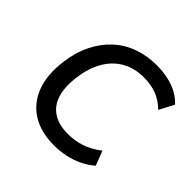

<svg xmlns="http://www.w3.org/2000/svg" viewBox="-180 -889 1074 1074"><g transform="rotate(45 357.5 -352.0)"><path d="M386 10Q281 10 210.5 -34.5Q140 -79 109 -161Q78 -243 93 -357Q104 -442 136.5 -508Q169 -574 219 -620.5Q269 -667 334.5 -690.5Q400 -714 477 -714Q549 -714 607.5 -693Q666 -672 704 -630L658 -543Q618 -582 573 -598.5Q528 -615 472 -615Q401 -615 345 -584Q289 -553 253.5 -493Q218 -433 207 -346Q196 -261 215 -204Q234 -147 280 -118.5Q326 -90 395 -90Q450 -90 499 -106Q548 -122 599 -161L632 -75Q600 -47 560.5 -28Q521 -9 477 0.5Q433 10 386 10Z"/></g></svg>

Font: Nunito Sans 7pt SemiBold
Style: Italic
Weight: 600
Italic angle: -9°
Designer: Vernon Adams
Foundry: Vernon Adams
Version: Version 3.101;gftools[0.9.27]